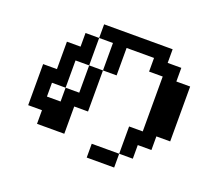

<svg xmlns="http://www.w3.org/2000/svg" viewBox="-124 -866 1247 1098"><g transform="rotate(20 500.0 -317.0)"><path d="M167 -192.4H250V-276.4H333V-442.4H250V-276.4H167ZM83 -109.4V-359.4H167V-526.4H250V-609.4H333V-692.4H750V-609.4H833V-526.4H917V-192.4H833V-109.4H750V-26.4H667V57.6H500V-26.4H667V-192.4H750V-526.4H667V-609.4H500V-442.4H417V-609.4H333V-442.4H417V-192.4H333V-26.4H167V-109.4Z"/></g></svg>

Font: KH Dot Dougenzaka 12
Style: Regular
Weight: 400
Designer: Original version for X68000 by Keitarou Hiraki (http://hp.vector.co.jp/authors/VA000874/) / TrueType conversion by Homem
Version: Version 1.00.20150527